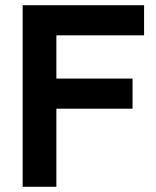

<svg xmlns="http://www.w3.org/2000/svg" viewBox="-20 -717 598 737"><path d="M67 0V-697H533V-581.4H196.4V-415.4H488.8V-299.8H196.4V0Z"/></svg>

Font: Hanken Grotesk
Style: Regular
Weight: 400
Designer: Alfredo Marco Pradil
Foundry: Hanken Design Co.
Version: Version 3.013